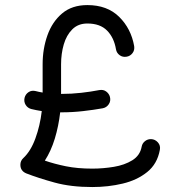

<svg xmlns="http://www.w3.org/2000/svg" viewBox="-20 -714 755 763"><path d="M77.6 -325.2Q81.1 -339.4 93.3 -347.7Q105.5 -356 121.6 -352.1Q134.8 -348.6 149.4 -346.2V-458.5Q149.4 -520 168.5 -573.7Q187.5 -627.4 226.8 -660.6Q266.1 -693.8 327.1 -693.8Q406.2 -693.8 453.6 -647Q501 -600.1 513.2 -530.8Q515.6 -514.6 506.6 -502.9Q497.6 -491.2 483.9 -488.8Q467.8 -485.8 455.6 -494.6Q443.4 -503.4 440.9 -518.1Q433.1 -564.5 405.5 -592.5Q377.9 -620.6 327.1 -620.6Q290.5 -620.6 267.3 -597.4Q244.1 -574.2 233.4 -537.4Q222.7 -500.5 222.7 -458.5V-340.8Q223.6 -340.8 224.6 -340.8Q264.2 -340.8 303 -345.2Q341.8 -349.6 374.5 -356Q390.6 -358.9 402.1 -350.3Q413.6 -341.8 417 -328.6Q420.9 -312.5 412.1 -299.6Q403.3 -286.6 388.2 -283.7Q352.5 -277.3 310.5 -272.5Q268.6 -267.6 224.6 -267.6Q221.7 -267.6 219.2 -267.6Q212.9 -212.9 197.8 -163.1Q182.6 -113.3 158.2 -75.7Q196.3 -62.5 242.2 -53.2Q288.1 -43.9 346.7 -43.9Q389.6 -43.9 432.4 -51Q475.1 -58.1 505.9 -77.1Q536.6 -96.2 543 -131.3Q545.4 -144.5 556.2 -153.1Q566.9 -161.6 580.6 -161.1Q596.2 -160.6 607.4 -148.2Q618.7 -135.7 615.2 -118.2Q605 -62.5 564.9 -30.3Q524.9 2 467.5 15.6Q410.2 29.3 346.7 29.3Q261.7 29.3 197 11.5Q132.3 -6.3 84.5 -24.9Q61 -34.7 61 -59.1Q61 -75.2 72.8 -85.9Q102.5 -113.8 120.8 -164.3Q139.2 -214.8 146 -272.5Q124 -275.9 104 -280.8Q89.8 -284.7 82 -297.1Q74.2 -309.6 77.6 -325.2Z"/></svg>

Font: Mikhak-DS2-FD Regular
Style: Regular
Weight: 400
Designer: Amin Abedi
Version: Version 3.4